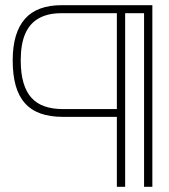

<svg xmlns="http://www.w3.org/2000/svg" viewBox="-20 -722 651 741"><path d="M223 -271H431V-1H463V-671H536V-1H568V-702H218Q171 -702 135.5 -689Q100 -676 76.5 -649.5Q53 -623 41 -583Q29 -543 29 -489Q29 -433 40.5 -392Q52 -351 76 -324Q100 -297 136.5 -284Q173 -271 223 -271ZM216 -671H431V-301H223Q183 -301 152.5 -311.5Q122 -322 101.5 -344.5Q81 -367 70.5 -403Q60 -439 60 -489Q60 -552 77.5 -592Q95 -632 130 -651.5Q165 -671 216 -671Z"/></svg>

Font: Advent Pro ExtraLight
Style: Regular
Weight: 250
Version: Version 3.000